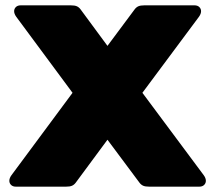

<svg xmlns="http://www.w3.org/2000/svg" viewBox="-20 -700 807 720"><path d="M15 -22Q15 -32 23 -43L252 -352L41 -637Q33 -648 33 -658Q33 -667 39.5 -673.5Q46 -680 58 -680H245Q260 -680 268 -676.5Q276 -673 282 -665L383 -528L485 -665Q491 -673 499 -676.5Q507 -680 522 -680H709Q721 -680 727.5 -673.5Q734 -667 734 -658Q734 -648 726 -637L514 -352L744 -43Q752 -32 752 -22Q752 -13 745.5 -6.5Q739 0 727 0H540Q525 0 517 -3.5Q509 -7 503 -15L383 -176L264 -15Q258 -7 250 -3.5Q242 0 227 0H40Q28 0 21.5 -6.5Q15 -13 15 -22Z"/></svg>

Font: Mitr
Style: Bold
Weight: 700
Designer: Thanarat Vachiruckul
Foundry: Cadson Demak
Version: Version 1.003